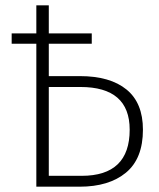

<svg xmlns="http://www.w3.org/2000/svg" viewBox="-20 -704 599 724"><path d="M519 -215Q519 -106 455 -53Q391 0 280 0H117V-539H24V-578H117V-684H164V-578H326V-539H164V-417H281Q395 -417 457 -366.5Q519 -316 519 -215ZM469 -215Q469 -376 283 -376H164V-41H288Q469 -41 469 -215Z"/></svg>

Font: FiraGO ExtraLight
Style: Regular
Weight: 200
Designer: bBox Type
Foundry: bBox Type GmbH
Version: Version 1.001